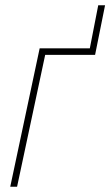

<svg xmlns="http://www.w3.org/2000/svg" viewBox="-20 -711 420 731"><path d="M19 0 131 -527H322L354 -691H380L342 -502H152L45 0Z"/></svg>

Font: Noto Sans SemiCondensed Thin
Style: Italic
Weight: 100
Width: 4
Italic angle: -12°
Designer: Monotype Design Team
Foundry: Monotype Imaging Inc.
Version: Version 2.013; ttfautohint (v1.8.4.7-5d5b)